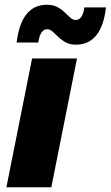

<svg xmlns="http://www.w3.org/2000/svg" viewBox="-20 -788 466 808"><path d="M7 0 115 -542H304L196 0ZM299 -600Q274 -600 256 -610Q238 -620 225 -633Q212 -646 201 -655.5Q190 -665 179 -665Q149 -665 141 -609H50Q69 -768 178 -768Q203 -768 221 -758.5Q239 -749 252 -736Q265 -723 276 -713.5Q287 -704 298 -704Q328 -704 335 -757H426Q408 -600 299 -600Z"/></svg>

Font: Montserrat ExtraBold
Style: Italic
Weight: 800
Italic angle: -11.3°
Designer: Julieta Ulanovsky
Foundry: Julieta Ulanovsky
Version: Version 9.000; ttfautohint (v1.8.4.7-5d5b)